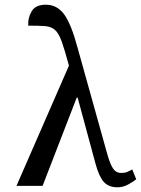

<svg xmlns="http://www.w3.org/2000/svg" viewBox="-20 -790 599 816"><path d="M50 0 273 -511Q255 -578 242.5 -613Q230 -648 214 -662.5Q198 -677 172 -679Q146 -681 100 -681Q98 -714 114.5 -742Q131 -770 175 -770Q223 -770 253 -728.5Q283 -687 310 -586L434 -142Q447 -94 460 -74.5Q473 -55 495 -55Q510 -55 520 -59Q530 -63 542 -70L559 -28Q544 -16 523 -5Q502 6 479 6Q442 6 421.5 -16.5Q401 -39 386 -94L310 -375H306L161 0Z"/></svg>

Font: Noto Serif SemiCondensed
Style: Regular
Weight: 400
Width: 4
Designer: Monotype Design Team
Foundry: Monotype Imaging Inc.
Version: Version 2.013